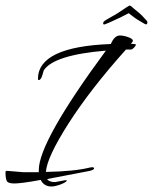

<svg xmlns="http://www.w3.org/2000/svg" viewBox="-35 -640 556 698"><path d="M152 38Q125 38 113 14Q76 21 52 24Q28 27 17 27Q-5 27 -10 18.5Q-15 10 -15 -14Q-15 -19 -10 -19L49 -14H106V-22Q106 -125 350 -456Q160 -440 124 -384L120 -370Q114 -349 106 -349Q103 -349 103 -353Q103 -470 368 -480Q381 -511 401 -511Q414 -511 431 -505Q448 -499 448 -492Q448 -488 441 -481Q459 -480 459 -478Q459 -474 452.5 -467Q446 -460 441 -460H423Q294 -316 214 -191Q135 -67 132 -15Q185 -16 224.5 -20Q264 -24 292 -31Q291 -31 294.5 -31.5Q298 -32 300 -32Q307 -32 307 -28Q307 -21 282 -17L136 11Q144 22 165 22L203 15Q208 15 208 17Q205 23 184 31Q164 38 152 38ZM497 -551Q492 -552 486 -556Q480 -560 469 -566Q456 -574 448.5 -580Q441 -586 433 -592Q424 -587 403.5 -577Q383 -567 364.5 -559Q346 -551 344 -551Q340 -551 340 -554Q340 -560 344.5 -563.5Q349 -567 372 -580Q384 -586 398 -595.5Q412 -605 423.5 -612.5Q435 -620 437 -620L441 -618Q452 -608 466 -597Q480 -586 500 -563L501 -556Z"/></svg>

Font: Qwigley
Style: Regular
Weight: 400
Designer: Robert E. Leuschke
Foundry: Robert E. Leuschke
Version: Version 1.010; ttfautohint (v1.8.3)